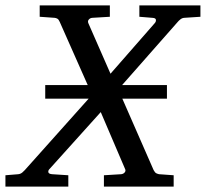

<svg xmlns="http://www.w3.org/2000/svg" viewBox="-64 -691 762 711"><path d="M-43.9 0V-42L3.9 -45.9Q12.2 -46.9 18.6 -52.2Q24.9 -57.6 27.8 -61L276.9 -339.8L157.2 -609.9Q153.3 -619.1 148.4 -621.8Q143.6 -624.5 138.2 -625L83 -628.9V-670.9H342.8V-628.9L277.8 -625Q270 -624.5 264.9 -618.7Q259.8 -612.8 263.2 -605L345.2 -418L508.8 -605Q514.2 -610.8 513.4 -617.7Q512.7 -624.5 500 -625L452.1 -628.9V-670.9H678.2V-628.9L618.2 -625Q610.4 -624.5 603.8 -619.1Q597.2 -613.8 594.2 -609.9L374 -359.9L504.9 -61Q509.8 -51.8 514.9 -49.3Q520 -46.9 524.9 -45.9L579.1 -42V0H320.8V-42L384.8 -45.9Q393.1 -46.9 397.9 -52.7Q402.8 -58.6 398.9 -65.9L309.1 -275.9L120.1 -65.9Q113.8 -60.1 115 -53.5Q116.2 -46.9 128.9 -45.9L189 -42V0ZM103.5 -325.7V-376H554.2V-325.7Z"/></svg>

Font: Charis
Style: Italic
Weight: 400
Italic angle: -11°
Designer: Walt Agee, Miriam Martin, Annie Olsen, Victor Gaultney, Lorna Priest, Alan Ward, Bob Hallissy, Martin Hosken, Sharon Cor
Foundry: SIL Global
Version: Version 7.000